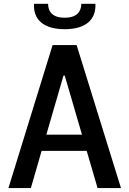

<svg xmlns="http://www.w3.org/2000/svg" viewBox="-20 -960 660 980"><path d="M597.5 0 371 -730H248.5L23 0H137.5L192.5 -190H422.5L478 0ZM153.5 -940.5C149 -860 202.5 -811 310 -811C418 -811 471 -860 467 -940.5H395C395 -899.5 370.5 -869.5 310 -869.5C249.5 -869.5 225.5 -899.5 225.5 -940.5ZM216.5 -272.5 304 -574H310.5L398.5 -272.5Z"/></svg>

Font: Monaspace Argon Medium
Style: Regular
Weight: 500
Designer: Riley Cran & the Lettermatic Team
Foundry: Lettermatic
Version: Version 1.000 (Monaspace Argon)